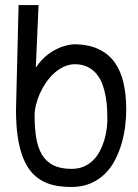

<svg xmlns="http://www.w3.org/2000/svg" viewBox="-20 -725 544 756"><path d="M477.1 -293.9Q477.1 -261.7 472.7 -226.8Q468.3 -191.9 458.3 -158Q448.2 -124 432.1 -93.3Q416 -62.5 391.8 -39.3Q367.7 -16.1 335.4 -2.4Q303.2 11.2 261.2 11.2Q229.5 11.2 200.9 6.1Q172.4 1 147.9 -12Q123.5 -24.9 104.2 -46.9Q85 -68.8 71.3 -102.5Q57.6 -136.2 50.3 -183.3Q43 -230.5 43 -293L53.2 -705.1H131.8L121.1 -459Q132.8 -476.6 145.5 -489.7Q158.2 -502.9 171.1 -512.5Q184.1 -522 196.8 -528.6Q209.5 -535.2 220.7 -539.6Q247.6 -549.3 273.9 -550.8Q330.1 -549.8 368.9 -531.2Q407.7 -512.7 431.6 -479.2Q455.6 -445.8 466.3 -398.7Q477.1 -351.6 477.1 -293.9ZM402.8 -252Q402.8 -270.5 401.9 -293.9Q400.9 -317.4 396.7 -342Q392.6 -366.7 384.5 -389.9Q376.5 -413.1 362.1 -431.4Q347.7 -449.7 326.2 -460.9Q304.7 -472.2 273.9 -472.2Q251 -471.7 230.5 -461.9Q210 -452.1 192.4 -436Q174.8 -419.9 160.6 -399.2Q146.5 -378.4 136.7 -356.2Q127 -334 121.6 -311.8Q116.2 -289.6 116.2 -270Q116.2 -220.2 122.8 -181.2Q129.4 -142.1 145.8 -115.2Q162.1 -88.4 190.2 -74.2Q218.3 -60.1 261.2 -60.1Q289.1 -60.1 310.1 -69.3Q331.1 -78.6 346.7 -94Q362.3 -109.4 372.8 -129.4Q383.3 -149.4 389.9 -170.7Q396.5 -191.9 399.4 -213.1Q402.3 -234.4 402.8 -252Z"/></svg>

Font: Englebert
Style: Regular
Weight: 400
Designer: Astigmatic (AOETI)
Foundry: Astigmatic (AOETI)
Version: Version 1.000